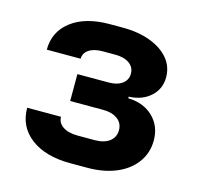

<svg xmlns="http://www.w3.org/2000/svg" viewBox="-87 -650 775 749"><g transform="rotate(15 300.0 -275.0)"><path d="M258.4 7Q158.2 7 99.2 -37.6Q40.3 -82.2 40.3 -158.6H177Q177 -133.8 199.1 -119.2Q221.2 -104.6 258.4 -104.6H327.5Q365.1 -104.6 387 -121.1Q408.9 -137.7 408.9 -166.5Q408.9 -194.8 387 -211Q365.1 -227.3 327.5 -227.3H195.6V-335.9H321.9Q356.2 -335.9 376.5 -350.9Q396.8 -366 396.8 -391Q396.8 -417.5 375.7 -432.4Q354.7 -447.4 318.7 -447.4H267.5Q232.8 -447.4 212.7 -433.8Q192.5 -420.2 192.2 -397.2H55.5Q55.8 -470.7 112.8 -513.8Q169.7 -557 267.5 -557H318.7Q382.9 -557 431.2 -538.8Q479.4 -520.6 506.3 -488.6Q533.2 -456.6 533.2 -413.2Q533.2 -366.3 499.6 -335.7Q466 -305 411.7 -302.7V-296.2Q474.3 -294.7 512.4 -257.5Q550.5 -220.4 550.5 -162.9Q550.5 -112.9 522.5 -74.2Q494.5 -35.5 444.3 -14.3Q394 7 327.5 7Z"/></g></svg>

Font: JetBrains Mono
Style: Regular
Weight: 400
Monospace: yes
Designer: Philipp Nurullin, Konstantin Bulenkov
Foundry: JetBrains
Version: Version 2.305